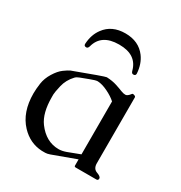

<svg xmlns="http://www.w3.org/2000/svg" viewBox="-168 -823 901 956"><g transform="rotate(30 282.0 -345.5)"><path d="M278.3 -702.6Q355.5 -702.6 396 -647.9Q423.3 -610.8 426.8 -557.6V-556.6Q426.8 -544.4 413.6 -544.4Q403.8 -544.4 400.4 -557.6Q379.4 -638.7 280.3 -638.7H277.8Q177.2 -638.2 156.2 -557.6Q152.3 -544.4 143.1 -544.4Q129.9 -544.4 129.9 -556.2V-557.6Q132.8 -610.8 160.6 -647.9Q200.7 -702.6 278.3 -702.6ZM276.4 -426.8Q266.1 -426.8 235.4 -415Q204.6 -403.3 189.7 -397.7Q174.8 -392.1 167.5 -384.3Q137.2 -352.1 127.9 -311.8Q118.7 -271.5 118.7 -259.8V-246.6Q118.7 -245.1 118.7 -244.1Q118.7 -152.8 154.3 -104.5Q204.6 -36.6 277.3 -36.6Q296.4 -36.6 319.6 -44.9Q342.8 -53.2 389.2 -71.3V-375.5Q369.1 -394 336.4 -409.9Q303.7 -425.8 278.3 -426.8ZM229 12.2H209Q139.6 8.8 89.4 -44.4Q30.3 -106.9 30.3 -214.8Q30.3 -240.2 34.9 -272.9Q39.6 -305.7 59.1 -337.2Q78.6 -368.7 99.4 -384Q120.1 -399.4 133.3 -405.3Q297.4 -466.8 306.2 -466.8H308.6Q339.8 -465.3 364 -457.5Q388.2 -449.7 402.8 -443.6Q417.5 -437.5 429.4 -437.5Q441.4 -437.5 455.6 -456.5Q458 -460 461.2 -460Q464.4 -460 470.9 -457.5Q477.5 -455.1 477.5 -449.2V-71.3Q477.5 -39.6 502 -31Q526.4 -22.5 526.4 -11.2Q526.4 0 516.1 0H397.5Q389.2 0 389.2 -6.3V-42.5L254.9 6.8Q239.3 12.2 229 12.2Z"/></g></svg>

Font: Caudex
Style: Regular
Weight: 400
Version: Version 1.04